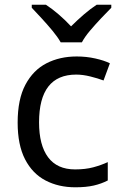

<svg xmlns="http://www.w3.org/2000/svg" viewBox="-20 -786 520 816"><path d="M300 10Q229 10 173.5 -19Q118 -48 86.5 -109Q55 -170 55 -265Q55 -364 88 -426Q121 -488 177.5 -517Q234 -546 306 -546Q347 -546 385 -537.5Q423 -529 447 -517L420 -444Q396 -453 364 -461Q332 -469 304 -469Q146 -469 146 -266Q146 -169 184.5 -117.5Q223 -66 299 -66Q343 -66 376.5 -75Q410 -84 438 -97V-19Q411 -5 378.5 2.5Q346 10 300 10ZM238 -606Q225 -629 203 -655.5Q181 -682 157 -708Q133 -734 115 -753V-766H175Q201 -749 229 -725Q257 -701 282 -674Q309 -701 337 -725Q365 -749 391 -766H453V-753Q434 -734 409.5 -708Q385 -682 362.5 -655.5Q340 -629 328 -606Z"/></svg>

Font: Noto Sans Tai Le
Style: Regular
Weight: 400
Designer: Monotype Design Team
Foundry: Monotype Imaging Inc.
Version: Version 2.002; ttfautohint (v1.8.4.7-5d5b)